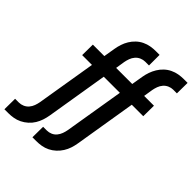

<svg xmlns="http://www.w3.org/2000/svg" viewBox="-296 -876 1231 1231"><g transform="rotate(45 319.5 -260.0)"><path d="M-36 215 -35 119H-1Q17 119 34.5 111.5Q52 104 64.5 89.5Q77 75 83.5 57Q90 39 93 22L160 -383H71L72 -479H176L189 -557Q193 -581 200.5 -604Q208 -627 221 -648.5Q234 -670 252.5 -687.5Q271 -705 294 -716Q317 -727 340.5 -731Q364 -735 387 -735H421V-639H387Q369 -639 351.5 -631.5Q334 -624 321.5 -609.5Q309 -595 302.5 -577Q296 -559 293 -542L283 -479H429L442 -557Q446 -581 454 -604Q462 -627 475 -648.5Q488 -670 506.5 -687.5Q525 -705 548 -716Q571 -727 594.5 -731Q618 -735 641 -735H675L674 -639H640Q623 -639 605.5 -631.5Q588 -624 575.5 -609.5Q563 -595 556.5 -577Q550 -559 547 -542L537 -479H626L625 -383H521L452 37Q448 61 440.5 84Q433 107 419.5 128.5Q406 150 387 167.5Q368 185 345.5 196Q323 207 299.5 211Q276 215 252 215H218L219 119H253Q271 119 288.5 111.5Q306 104 318 89.5Q330 75 336.5 57Q343 39 346 22L413 -383H267L198 37Q194 61 186.5 84Q179 107 166 128.5Q153 150 133.5 167.5Q114 185 91.5 196Q69 207 45.5 211Q22 215 -1 215Z"/></g></svg>

Font: Iosevka Custom
Style: Bold Italic
Weight: 700
Italic angle: -9°
Designer: Belleve Invis
Foundry: Belleve Invis
Version: Version 30.3.1; ttfautohint (v1.8.3)